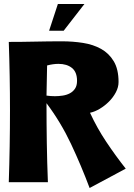

<svg xmlns="http://www.w3.org/2000/svg" viewBox="-20 -913 670 962"><path d="M24 -703Q91 -703 157.5 -704.5Q224 -706 291 -706Q345 -706 396 -698Q447 -690 486.5 -668Q526 -646 550 -606Q574 -566 574 -502Q574 -476 560.5 -450.5Q547 -425 526 -404Q505 -383 480 -368Q455 -353 431 -348Q466 -272 512 -203Q558 -134 610 -68L429 29Q387 -83 336 -191.5Q285 -300 213 -396Q213 -296 214.5 -198Q216 -100 220 0H24Q30 -180 30 -361Q30 -532 24 -703ZM213 -434Q234 -431 255 -431Q274 -431 294 -434Q314 -437 330 -445.5Q346 -454 356 -469Q366 -484 366 -508Q366 -552 340.5 -572.5Q315 -593 273 -593Q246 -593 216 -585ZM299 -759H226L270 -893H403Z"/></svg>

Font: CAT Rhythmus
Style: Regular
Weight: 400
Designer: Peter Wiegel nach alter Vorlage
Foundry: Peter Wiegel
Version: 1.000